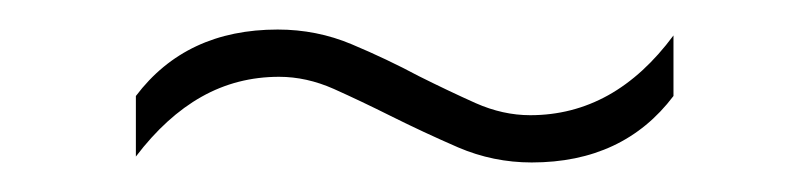

<svg xmlns="http://www.w3.org/2000/svg" viewBox="-20 -442 548 130"><path d="M340 -332Q314 -332 290.2 -342.2Q266.5 -352.5 244.5 -363.5Q224.5 -373.5 206 -381.8Q187.5 -390 169 -390Q140.5 -390 116.5 -376.5Q92.5 -363 72 -336V-377Q106 -422 168 -422Q194.5 -422 218.2 -412Q242 -402 263.5 -390.5Q283.5 -380.5 302 -372.2Q320.5 -364 339 -364Q367.5 -364 391.8 -377.5Q416 -391 436 -418V-377Q402 -332 340 -332Z"/></svg>

Font: Encode Sans SC Condensed Thin
Style: Regular
Weight: 100
Width: 3
Designer: Multiple Designers
Foundry: Impallari Type
Version: Version 3.002